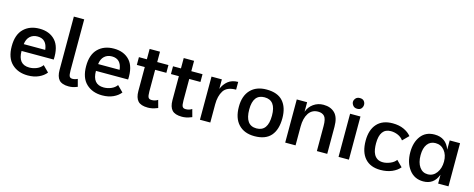

<svg xmlns="http://www.w3.org/2000/svg" viewBox="-35 -1439 5309 2149"><g transform="rotate(15 2619.5 -365.0)"><path d="M507 -70Q476 -30 421.5 -5Q367 20 295 20Q180 20 109 -48Q38 -116 38 -251Q38 -384 107 -452Q176 -520 290 -520Q406 -520 472.5 -448Q539 -376 531 -227H158Q158 -70 289 -70Q333 -70 374.5 -87.5Q416 -105 439 -138ZM411 -307Q397 -430 290 -430Q238 -430 203.5 -398.5Q169 -367 162 -307Z M870 -2Q835 12 812.5 16Q790 20 768 20Q690 20 657 -17.5Q624 -55 624 -132V-750H744V-161Q744 -107 753.5 -90Q763 -73 788 -73Q817 -73 847 -88Z M1369 -70Q1338 -30 1283.5 -5Q1229 20 1157 20Q1042 20 971 -48Q900 -116 900 -251Q900 -384 969 -452Q1038 -520 1152 -520Q1268 -520 1334.5 -448Q1401 -376 1393 -227H1020Q1020 -70 1151 -70Q1195 -70 1236.5 -87.5Q1278 -105 1301 -138ZM1273 -307Q1259 -430 1152 -430Q1100 -430 1065.5 -398.5Q1031 -367 1024 -307Z M1445 -500H1537V-620H1657V-500H1787V-410H1657V-161Q1657 -107 1667.5 -90Q1678 -73 1705 -73Q1746 -73 1777 -94L1801 -6Q1761 10 1735.5 15Q1710 20 1686 20Q1605 20 1571 -17.5Q1537 -55 1537 -132V-410H1445Z M1840 -500H1932V-620H2052V-500H2182V-410H2052V-161Q2052 -107 2062.5 -90Q2073 -73 2100 -73Q2141 -73 2172 -94L2196 -6Q2156 10 2130.5 15Q2105 20 2081 20Q2000 20 1966 -17.5Q1932 -55 1932 -132V-410H1840Z M2286 -500H2406V-390Q2429 -447 2473.5 -483Q2518 -519 2590 -520V-430Q2484 -430 2445 -368.5Q2406 -307 2406 -211V0H2286Z M2921 20Q2803 20 2736 -51Q2669 -122 2669 -255Q2669 -380 2735.5 -450Q2802 -520 2921 -520Q3049 -520 3111 -450Q3173 -380 3173 -255Q3173 -122 3111 -51Q3049 20 2921 20ZM2921 -70Q3053 -70 3053 -253Q3053 -430 2921 -430Q2789 -430 2789 -255Q2789 -70 2921 -70Z M3641 -291Q3641 -373 3615.5 -401.5Q3590 -430 3542 -430Q3470 -430 3432 -372Q3394 -314 3394 -217V0H3274V-500H3394V-389Q3414 -448 3464.5 -484Q3515 -520 3580 -520Q3663 -520 3712 -471.5Q3761 -423 3761 -314V0H3641Z M3892 -500H4012V0H3892ZM3888 -637Q3888 -658 3904.5 -678Q3921 -698 3954 -698Q3986 -698 4001.5 -679.5Q4017 -661 4017 -637Q4017 -613 4001.5 -593.5Q3986 -574 3954 -574Q3921 -574 3904.5 -595Q3888 -616 3888 -637Z M4604 -70Q4572 -30 4514 -5Q4456 20 4381 20Q4264 20 4201 -51Q4138 -122 4138 -255Q4138 -380 4201 -450Q4264 -520 4382 -520Q4456 -520 4511 -495Q4566 -470 4598 -430L4530 -362Q4506 -396 4466.5 -413Q4427 -430 4385 -430Q4258 -430 4258 -255Q4258 -222 4263 -189Q4268 -156 4282 -129.5Q4296 -103 4321.5 -86.5Q4347 -70 4387 -70Q4425 -70 4469 -88Q4513 -106 4536 -138Z M5046 -103Q5001 20 4877 20Q4774 20 4714 -59Q4654 -138 4654 -259Q4654 -374 4709.5 -447Q4765 -520 4868 -520Q5000 -520 5046 -393V-500H5166V0H5046ZM4905 -70Q4968 -70 5007 -123Q5046 -176 5046 -254Q5046 -332 5006 -381Q4966 -430 4902 -430Q4842 -430 4808 -384.5Q4774 -339 4774 -257Q4774 -171 4809.5 -120.5Q4845 -70 4905 -70Z"/></g></svg>

Font: Moderustic Med
Style: Regular
Weight: 500
Designer: Tural Alisoy
Foundry: TAFT Foundry
Version: Version 2.110